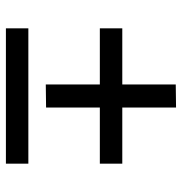

<svg xmlns="http://www.w3.org/2000/svg" viewBox="-3 -678 616 650"><g transform="rotate(90 305.0 -353.0)"><path d="M266 -200V-383H76V-459H266V-640L344 -641V-459H534V-383H344V-201ZM76 -65V-141H534V-65Z"/></g></svg>

Font: Cazoo Sans
Style: Regular
Weight: 400
Designer: Jonathan Barnbrook, Julián Moncada
Foundry: Barnbrook Fonts
Version: Version 2.000;Glyphs 3.3 (3337)